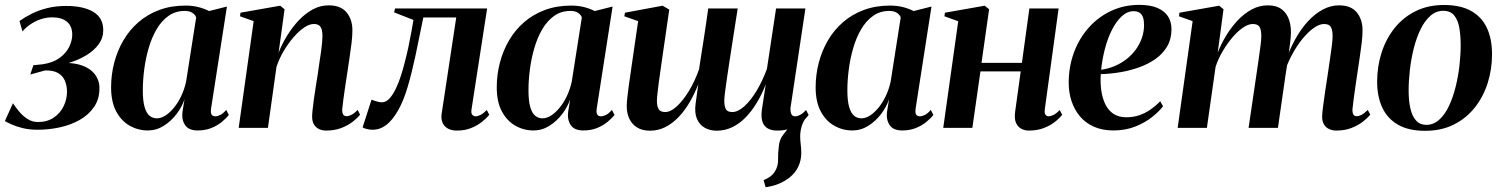

<svg xmlns="http://www.w3.org/2000/svg" viewBox="-36 -538 6318 808"><path d="M123 8Q87 8 59 1Q31 -6 12 -14.8Q-7 -23.5 -15.5 -28.5L18.5 -103.5Q29 -87.5 44.2 -69Q59.5 -50.5 79.5 -37.5Q99.5 -24.5 123.5 -24.5Q162.5 -24.5 189.8 -42.8Q217 -61 231.2 -90Q245.5 -119 246 -150.5Q246 -177.5 237 -198.5Q228 -219.5 207.8 -231Q187.5 -242.5 153.5 -241.5L91.5 -224.5L104.5 -263.5L143.5 -267.5Q187 -274 214.5 -294Q242 -314 255 -340.5Q268 -367 268 -392Q268 -428.5 245.5 -446.8Q223 -465 184 -465Q159 -465 135.8 -457.2Q112.5 -449.5 92.8 -436Q73 -422.5 58.5 -406L46 -449.5Q69 -466 98 -480.5Q127 -495 163.2 -504Q199.5 -513 242.5 -513Q315 -513 356.8 -488Q398.5 -463 398.5 -411Q398.5 -378 379.2 -351.8Q360 -325.5 328.5 -306.2Q297 -287 260.2 -275.2Q223.5 -263.5 189.5 -259.5L191 -269.5Q255 -278 297.5 -266Q340 -254 361.2 -227.8Q382.5 -201.5 382.5 -167Q382.5 -121 359.8 -87.8Q337 -54.5 299.2 -33.2Q261.5 -12 215.5 -2Q169.5 8 123 8Z M852.5 -83Q849.5 -63 854.5 -55.8Q859.5 -48.5 870 -48.5Q880 -48.5 892 -54.8Q904 -61 916 -75.5L927 -54.5Q916 -40 897 -24.5Q878 -9 852.8 1Q827.5 11 796 11Q757.5 11 742.5 -12.2Q727.5 -35.5 732 -68L740.5 -120.5Q730 -88.5 707 -58.2Q684 -28 653 -8.5Q622 11 586 11Q545 11 509.8 -9Q474.5 -29 453 -69.2Q431.5 -109.5 431.5 -170.5Q431.5 -224 444.8 -274.5Q458 -325 483.5 -368.5Q509 -412 546.8 -444.8Q584.5 -477.5 634.2 -496Q684 -514.5 744.5 -514.5Q774.5 -514.5 798.8 -508.2Q823 -502 844 -491.5L919 -510.5ZM789.5 -464.5Q786.5 -475 774.2 -483.5Q762 -492 741.5 -492Q702.5 -492 673.2 -471.2Q644 -450.5 623.2 -415.2Q602.5 -380 589.8 -336.2Q577 -292.5 571 -246.2Q565 -200 565 -158Q565 -112.5 572.8 -86.8Q580.5 -61 593.8 -50.5Q607 -40 623.5 -40Q641.5 -40 659.8 -51.5Q678 -63 695.2 -83.8Q712.5 -104.5 726 -132.5Q739.5 -160.5 747 -193.5Z M1136.5 -316.5Q1151 -353.5 1172.8 -388.8Q1194.5 -424 1221.8 -452.8Q1249 -481.5 1280.5 -498.5Q1312 -515.5 1347 -515.5Q1398 -515.5 1422.5 -485.8Q1447 -456 1447 -411Q1447 -387.5 1443.8 -359.8Q1440.5 -332 1435.8 -301Q1431 -270 1426.5 -238Q1422 -209 1417.2 -177.5Q1412.5 -146 1409 -119.5Q1405.5 -93 1404 -77.5Q1404 -61 1409 -55Q1414 -49 1422.5 -49Q1431.5 -49 1443.5 -55Q1455.5 -61 1469 -75.5L1479.5 -55.5Q1467.5 -40.5 1447.8 -25.2Q1428 -10 1400 0.8Q1372 11.5 1335.5 11.5Q1321.5 11.5 1308 5.8Q1294.5 0 1286 -13Q1277.5 -26 1277.5 -47.5Q1277.5 -57 1279.5 -76.2Q1281.5 -95.5 1285 -120.8Q1288.5 -146 1292.8 -173Q1297 -200 1301 -224.5Q1304.5 -250.5 1308.2 -274.8Q1312 -299 1315 -320.2Q1318 -341.5 1319.5 -358.5Q1321 -375.5 1321 -386Q1321 -403 1317.8 -414.2Q1314.5 -425.5 1306.8 -431.2Q1299 -437 1284.5 -437Q1265.5 -437 1243 -421.5Q1220.5 -406 1198.2 -380Q1176 -354 1157.2 -322Q1138.5 -290 1127.5 -256.5L1091.5 0H968.5L1031.5 -449L974 -469.5L976 -484.5L1143 -514L1161.5 -499Z M1948.5 -79Q1945.5 -61 1951.8 -54.8Q1958 -48.5 1965 -48.5Q1974.5 -48.5 1986.5 -54.5Q1998.5 -60.5 2012.5 -75L2023 -55Q2011 -40 1991.8 -24.8Q1972.5 -9.5 1946.2 1Q1920 11.5 1887 11.5Q1852.5 11.5 1835 -8Q1817.5 -27.5 1823 -62L1884 -464.5H1745.5Q1728.5 -379.5 1712.8 -305.5Q1697 -231.5 1679.8 -173Q1662.5 -114.5 1640.5 -75.5Q1616 -32 1589.5 -12Q1563 8 1531.5 8Q1519 8 1506.8 4.8Q1494.5 1.5 1490 -2L1527.5 -118.5Q1532.5 -116.5 1539.8 -114Q1547 -111.5 1555.5 -109.5Q1564 -107.5 1571.5 -107.5Q1589 -107.5 1603.8 -124.2Q1618.5 -141 1630.8 -167Q1643 -193 1652 -221.8Q1661 -250.5 1667 -274.5Q1675.5 -306.5 1682.5 -339.2Q1689.5 -372 1694.8 -401.8Q1700 -431.5 1704 -454L1622.5 -486L1626.5 -502.5H2014Z M2475.5 -83Q2472.5 -63 2477.5 -55.8Q2482.5 -48.5 2493 -48.5Q2503 -48.5 2515 -54.8Q2527 -61 2539 -75.5L2550 -54.5Q2539 -40 2520 -24.5Q2501 -9 2475.8 1Q2450.5 11 2419 11Q2380.5 11 2365.5 -12.2Q2350.5 -35.5 2355 -68L2363.5 -120.5Q2353 -88.5 2330 -58.2Q2307 -28 2276 -8.5Q2245 11 2209 11Q2168 11 2132.8 -9Q2097.5 -29 2076 -69.2Q2054.5 -109.5 2054.5 -170.5Q2054.5 -224 2067.8 -274.5Q2081 -325 2106.5 -368.5Q2132 -412 2169.8 -444.8Q2207.5 -477.5 2257.2 -496Q2307 -514.5 2367.5 -514.5Q2397.5 -514.5 2421.8 -508.2Q2446 -502 2467 -491.5L2542 -510.5ZM2412.5 -464.5Q2409.5 -475 2397.2 -483.5Q2385 -492 2364.5 -492Q2325.5 -492 2296.2 -471.2Q2267 -450.5 2246.2 -415.2Q2225.5 -380 2212.8 -336.2Q2200 -292.5 2194 -246.2Q2188 -200 2188 -158Q2188 -112.5 2195.8 -86.8Q2203.5 -61 2216.8 -50.5Q2230 -40 2246.5 -40Q2264.5 -40 2282.8 -51.5Q2301 -63 2318.2 -83.8Q2335.5 -104.5 2349 -132.5Q2362.5 -160.5 2370 -193.5Z M3186 250 3177.5 220Q3199.5 211 3212 199.5Q3224.5 188 3231 172Q3239 155 3238.5 130.8Q3238 106.5 3241 83Q3243 50 3259.8 29.2Q3276.5 8.5 3289 -8.5L3359 -46Q3343.5 -27.5 3337.2 -4.8Q3331 18 3331.5 37.5Q3331.5 52 3333.8 70.2Q3336 88.5 3336 106Q3336 136.5 3323.5 163.2Q3311 190 3285.5 210Q3265.5 225.5 3241.2 235.5Q3217 245.5 3186 250ZM2749 -280.5Q2747 -263 2743.2 -239Q2739.5 -215 2736.2 -189.8Q2733 -164.5 2730.8 -144Q2728.5 -123.5 2728.5 -114Q2728.5 -90.5 2736 -78.5Q2743.5 -66.5 2763.5 -66.5Q2786 -66.5 2812 -90.2Q2838 -114 2863 -154.8Q2888 -195.5 2906 -247Q2909.5 -270.5 2914 -300Q2918.5 -329.5 2922.5 -353.5Q2926 -375 2930 -402.5Q2934 -430 2938 -457Q2942 -484 2944.5 -502.5H3068.5Q3059 -441.5 3050.5 -387.2Q3042 -333 3035 -287.2Q3028 -241.5 3022.8 -206Q3017.5 -170.5 3014.8 -147.2Q3012 -124 3012 -114.5Q3012 -91.5 3018.5 -79Q3025 -66.5 3045.5 -66.5Q3069.5 -66.5 3096.2 -90.5Q3123 -114.5 3147.8 -155.5Q3172.5 -196.5 3191.5 -248L3230 -502.5H3353.5L3290.5 -83Q3290 -65.5 3294.8 -57Q3299.5 -48.5 3309.5 -48.5Q3320 -48.5 3332 -55Q3344 -61.5 3356 -75L3367 -54.5Q3354.5 -36.5 3335.5 -21.5Q3316.5 -6.5 3291.5 2.5Q3266.5 11.5 3235 11.5Q3197.5 11.5 3180.8 -10Q3164 -31.5 3170.5 -78L3186.5 -183Q3170 -140.5 3148.5 -105Q3127 -69.5 3101.2 -43.2Q3075.5 -17 3045 -2.5Q3014.5 12 2980 12Q2952 12 2930 -0.2Q2908 -12.5 2897 -38Q2886 -63.5 2891.5 -103L2902.5 -183Q2886.5 -142.5 2865.8 -107Q2845 -71.5 2819.2 -44.8Q2793.5 -18 2763.5 -3Q2733.5 12 2699.5 12Q2667 12 2645.2 -1.5Q2623.5 -15 2612.5 -38.2Q2601.5 -61.5 2601.5 -91.5Q2601.5 -104.5 2604 -127.8Q2606.5 -151 2610.2 -177.8Q2614 -204.5 2617.5 -228.8Q2621 -253 2623 -267L2649.5 -449L2591.5 -469.5L2594 -484.5L2752.5 -514L2780.5 -497.5Z M3817.5 -83Q3814.5 -63 3819.5 -55.8Q3824.5 -48.5 3835 -48.5Q3845 -48.5 3857 -54.8Q3869 -61 3881 -75.5L3892 -54.5Q3881 -40 3862 -24.5Q3843 -9 3817.8 1Q3792.5 11 3761 11Q3722.5 11 3707.5 -12.2Q3692.5 -35.5 3697 -68L3705.5 -120.5Q3695 -88.5 3672 -58.2Q3649 -28 3618 -8.5Q3587 11 3551 11Q3510 11 3474.8 -9Q3439.5 -29 3418 -69.2Q3396.5 -109.5 3396.5 -170.5Q3396.5 -224 3409.8 -274.5Q3423 -325 3448.5 -368.5Q3474 -412 3511.8 -444.8Q3549.5 -477.5 3599.2 -496Q3649 -514.5 3709.5 -514.5Q3739.5 -514.5 3763.8 -508.2Q3788 -502 3809 -491.5L3884 -510.5ZM3754.5 -464.5Q3751.5 -475 3739.2 -483.5Q3727 -492 3706.5 -492Q3667.5 -492 3638.2 -471.2Q3609 -450.5 3588.2 -415.2Q3567.5 -380 3554.8 -336.2Q3542 -292.5 3536 -246.2Q3530 -200 3530 -158Q3530 -112.5 3537.8 -86.8Q3545.5 -61 3558.8 -50.5Q3572 -40 3588.5 -40Q3606.5 -40 3624.8 -51.5Q3643 -63 3660.2 -83.8Q3677.5 -104.5 3691 -132.5Q3704.5 -160.5 3712 -193.5Z M4361 -79Q4358.5 -61 4364 -54.8Q4369.5 -48.5 4376.5 -48.5Q4385.5 -48.5 4397.8 -54.5Q4410 -60.5 4423.5 -75L4434 -55Q4422.5 -40 4403 -24.8Q4383.5 -9.5 4356.2 1Q4329 11.5 4293 11.5Q4278 11.5 4263.2 4.5Q4248.5 -2.5 4240.2 -19.8Q4232 -37 4236 -67.5L4259.5 -237.5H4090L4056 0H3933.5L3996.5 -448.5L3938.5 -469.5L3940.5 -484.5L4108 -514L4126.5 -499L4094.5 -273.5H4264.5L4296 -502.5H4419Z M4858.5 -91Q4843.5 -70.5 4813.8 -46.5Q4784 -22.5 4742.5 -5.8Q4701 11 4649.5 11Q4602.5 11 4567 -5Q4531.5 -21 4508.2 -49Q4485 -77 4473.2 -113Q4461.5 -149 4461.5 -189.5Q4461.5 -257.5 4483.5 -317Q4505.5 -376.5 4545.5 -421.5Q4585.5 -466.5 4639.8 -492Q4694 -517.5 4758.5 -517.5Q4805.5 -517.5 4835.2 -504.5Q4865 -491.5 4879.5 -468.8Q4894 -446 4894 -415.5Q4894 -374 4876 -343Q4858 -312 4827.2 -290.2Q4796.5 -268.5 4758.2 -254.8Q4720 -241 4678 -234Q4636 -227 4596.5 -226Q4594 -191 4598.5 -158.2Q4603 -125.5 4615.2 -99.8Q4627.5 -74 4649.5 -59.2Q4671.5 -44.5 4704.5 -44.5Q4734 -44.5 4759.8 -53.5Q4785.5 -62.5 4807.2 -78Q4829 -93.5 4846.5 -112ZM4735 -491Q4708 -491 4684.8 -469.5Q4661.5 -448 4643.5 -412.5Q4625.5 -377 4614 -333Q4602.5 -289 4598 -244.5Q4628 -248.5 4655 -260Q4682 -271.5 4704.5 -289Q4727 -306.5 4743.5 -329Q4760 -351.5 4769.2 -377.8Q4778.5 -404 4778.5 -433Q4778.5 -464 4767.5 -477.5Q4756.5 -491 4735 -491Z M5113 -499 5088.5 -316.5Q5103 -353.5 5124.5 -388.8Q5146 -424 5173.2 -452.8Q5200.5 -481.5 5232.2 -498.5Q5264 -515.5 5299.5 -515.5Q5336.5 -515.5 5358.8 -498.2Q5381 -481 5390.2 -450.5Q5399.5 -420 5395.5 -379.5Q5395 -371.5 5393.2 -356.8Q5391.5 -342 5388.8 -324.2Q5386 -306.5 5383 -289L5370 -268.5Q5388.5 -325 5413.5 -370.5Q5438.5 -416 5468.5 -448.5Q5498.5 -481 5531.5 -498.2Q5564.5 -515.5 5599 -515.5Q5649.5 -515.5 5673.8 -485.8Q5698 -456 5698 -411Q5698 -387.5 5694.8 -359.8Q5691.5 -332 5686.8 -301Q5682 -270 5677.5 -238Q5673 -209 5668.5 -177.5Q5664 -146 5660.5 -119.5Q5657 -93 5655.5 -77.5Q5655.5 -61 5660.2 -55Q5665 -49 5673 -49Q5682.5 -49 5694.2 -55Q5706 -61 5720 -75.5L5730.5 -55.5Q5718.5 -40.5 5698.5 -25.2Q5678.5 -10 5650.8 0.8Q5623 11.5 5587 11.5Q5572.5 11.5 5558.8 5.8Q5545 0 5536.5 -13Q5528 -26 5528 -47.5Q5528 -60 5531.8 -89.5Q5535.5 -119 5541 -155.5Q5546.5 -192 5551.5 -224.5Q5556.5 -259 5561.2 -290.5Q5566 -322 5569 -347Q5572 -372 5572 -386Q5572 -411.5 5564.8 -424.2Q5557.5 -437 5536 -437Q5516.5 -437 5493 -420.5Q5469.5 -404 5445.2 -374.5Q5421 -345 5400 -305.5Q5379 -266 5365 -219.5L5386 -301.5Q5383.5 -285.5 5381.8 -273Q5380 -260.5 5378 -248Q5376 -235.5 5373.5 -219.5L5342 0H5218.5L5251.5 -224.5Q5256.5 -259 5261.2 -291Q5266 -323 5269 -348Q5272 -373 5272 -386Q5272 -411.5 5264.8 -424.2Q5257.5 -437 5236 -437Q5217 -437 5194.5 -421.5Q5172 -406 5150 -380Q5128 -354 5109.2 -322Q5090.5 -290 5079.5 -256.5L5043 0H4920L4983 -449L4925.5 -469.5L4927.5 -484.5L5094.5 -514Z M6041 -517Q6110.5 -517 6155.2 -491.8Q6200 -466.5 6221.5 -420.2Q6243 -374 6243 -309.5Q6243 -247 6224.8 -189Q6206.5 -131 6170.8 -85.8Q6135 -40.5 6082.5 -14Q6030 12.5 5961.5 12.5Q5892 12.5 5847.2 -13.2Q5802.5 -39 5781 -85.5Q5759.5 -132 5759.5 -194Q5759.5 -258.5 5778.2 -316.8Q5797 -375 5833.2 -420.2Q5869.5 -465.5 5921.8 -491.2Q5974 -517 6041 -517ZM6037.5 -492.5Q6007 -492.5 5983 -471Q5959 -449.5 5941.8 -413.8Q5924.5 -378 5913.5 -334Q5902.5 -290 5897.2 -243.8Q5892 -197.5 5892 -156.5Q5892 -113.5 5899.5 -81Q5907 -48.5 5923.5 -30.5Q5940 -12.5 5966 -12.5Q5996.5 -12.5 6020.5 -34Q6044.5 -55.5 6061.5 -91.5Q6078.5 -127.5 6089.5 -171.5Q6100.5 -215.5 6105.8 -261.2Q6111 -307 6111 -348Q6111 -387 6105.5 -419.8Q6100 -452.5 6084.2 -472.5Q6068.5 -492.5 6037.5 -492.5Z"/></svg>

Font: Merriweather 144pt SemiBold
Style: Italic
Weight: 600
Italic angle: -7.8°
Version: Version 2.101